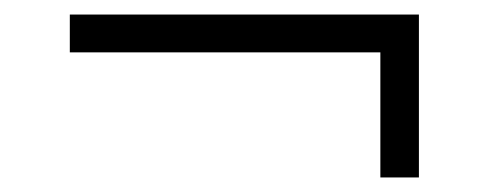

<svg xmlns="http://www.w3.org/2000/svg" viewBox="-20 -361 672 264"><path d="M76 -341H556V-117H503V-289H76Z"/></svg>

Font: Quattrocento Sans
Style: Regular
Weight: 400
Designer: Pablo Impallari
Foundry: Pablo Impallari, Igino Marini, Brenda Gallo
Version: Version 2.000